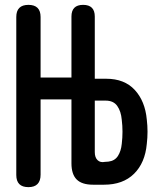

<svg xmlns="http://www.w3.org/2000/svg" viewBox="-20 -760 640 790"><path d="M274 -351H147V-41Q147 -16 134.5 -3Q122 10 97 10Q72 10 59.5 -2.5Q47 -15 47 -40V-690Q47 -715 59.5 -727.5Q72 -740 97 -740Q122 -740 134.5 -727.5Q147 -715 147 -690V-441H274V-692Q274 -716 286 -728Q298 -740 322 -740Q346 -740 358 -728Q370 -716 370 -692V-436H417Q492 -436 534.5 -390Q577 -344 584 -268Q587 -243 587 -218Q587 -193 584 -168Q577 -90 531.5 -45Q486 0 408 0H363Q317 0 295.5 -21.5Q274 -43 274 -88ZM370 -134Q370 -112 381.5 -101Q393 -90 412 -94L426 -95Q452 -98 465 -118Q478 -138 481 -168Q484 -193 484 -218Q484 -243 481 -267Q478 -302 462.5 -324Q447 -346 415 -346H370Z"/></svg>

Font: Maple Mono SemiBold
Style: Regular
Weight: 600
Monospace: yes
Designer: subframe7536
Version: Version 7.000